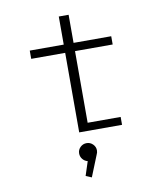

<svg xmlns="http://www.w3.org/2000/svg" viewBox="-98 -738 905 1077"><g transform="rotate(-10 355.0 -199.5)"><path d="M367 -45H555V0H311V-453H117.5V-500H311V-660H367V-500H581.5V-453H367ZM391.5 116.5Q391.5 129 385.5 140.5L337 261L304 247L330 167Q313 163 301.5 149Q290 135 290 116.5Q290 96 305 81.2Q320 66.5 341 66.5Q361.5 66.5 376.5 81.2Q391.5 96 391.5 116.5Z"/></g></svg>

Font: League Mono UltraLight
Style: Regular
Weight: 200
Width: 6
Designer: Tyler Finck
Foundry: The League of Moveable Type / Tyler Finck
Version: Version 2.210